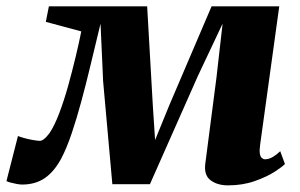

<svg xmlns="http://www.w3.org/2000/svg" viewBox="-48 -562 926 593"><path d="M656 10.5Q623.5 10.5 602.5 -5.2Q581.5 -21 586 -56L620.5 -322L639.5 -489L563 -327L415 7H299L270.5 -311L262.5 -489Q247 -425.5 232.5 -364.5Q218 -303.5 203.2 -249Q188.5 -194.5 173.2 -149.5Q158 -104.5 141.5 -73Q119.5 -32 90.5 -12Q61.5 8 20 8Q13.5 8 2.8 6Q-8 4 -17 1.5Q-26 -1 -28 -3L7.5 -142Q12.5 -139.5 26 -135.8Q39.5 -132 54 -129.5Q68.5 -127 75 -127Q78.5 -127 82 -128.8Q85.5 -130.5 89.5 -133.8Q93.5 -137 97.2 -141.5Q101 -146 105 -151Q120.5 -174 135.2 -213Q150 -252 162.8 -298Q175.5 -344 186 -388Q196.5 -432 203 -465L93.5 -494.5L103 -542.5H406.5L424 -236L431 -129.5L474.5 -236L605.5 -542.5H814.5L755.5 -115.5Q753 -98 754.5 -88Q756 -78 760.8 -74Q765.5 -70 770.5 -70Q782.5 -70 795 -77.5Q807.5 -85 817.5 -95L832 -55.5Q825.5 -48 801 -32Q776.5 -16 739 -2.8Q701.5 10.5 656 10.5Z"/></svg>

Font: Merriweather 48pt Black
Style: Italic
Weight: 900
Italic angle: -7.8°
Version: Version 2.101